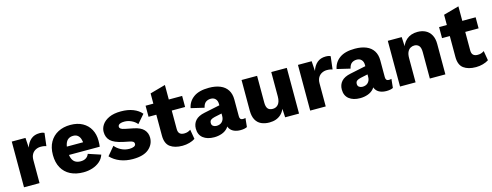

<svg xmlns="http://www.w3.org/2000/svg" viewBox="-23 -1339 5201 2029"><g transform="rotate(-15 2577.0 -324.5)"><path d="M61 0V-500H211L218 -392Q236 -448 273 -479Q310 -510 366 -510Q385 -510 398 -507Q411 -504 419 -499L402 -359Q394 -362 379 -365Q364 -368 341 -368Q312 -368 286.5 -355Q261 -342 246 -316.5Q231 -291 231 -252V0Z M711 10Q629 10 569 -20.5Q509 -51 476.5 -109.5Q444 -168 444 -250Q444 -333 477 -391Q510 -449 568.5 -479.5Q627 -510 703 -510Q781 -510 836 -479.5Q891 -449 920 -395.5Q949 -342 949 -273Q949 -254 948 -236.5Q947 -219 945 -207H554V-298H870L789 -267Q789 -307 779.5 -334.5Q770 -362 751 -376.5Q732 -391 703 -391Q672 -391 650 -376Q628 -361 617 -329Q606 -297 606 -247Q606 -198 618.5 -167.5Q631 -137 654.5 -123.5Q678 -110 711 -110Q747 -110 770 -125Q793 -140 803 -167L939 -122Q925 -79 890.5 -49.5Q856 -20 809.5 -5Q763 10 711 10Z M1251 10Q1176 10 1113.5 -14.5Q1051 -39 1008 -85L1087 -179Q1112 -147 1153.5 -125.5Q1195 -104 1244 -104Q1273 -104 1293 -113Q1313 -122 1313 -141Q1313 -155 1303 -163.5Q1293 -172 1264 -178L1196 -192Q1102 -212 1063.5 -249Q1025 -286 1025 -347Q1025 -388 1050 -425Q1075 -462 1126.5 -486Q1178 -510 1257 -510Q1333 -510 1390 -487.5Q1447 -465 1481 -424L1401 -332Q1377 -362 1339.5 -379Q1302 -396 1265 -396Q1241 -396 1225.5 -391.5Q1210 -387 1202 -379Q1194 -371 1194 -359Q1194 -345 1207 -335.5Q1220 -326 1251 -320L1341 -302Q1417 -287 1450.5 -250.5Q1484 -214 1484 -162Q1484 -89 1426 -39.5Q1368 10 1251 10Z M1779 -659V-178Q1779 -142 1796 -126.5Q1813 -111 1844 -111Q1867 -111 1884 -117Q1901 -123 1915 -133L1933 -28Q1908 -11 1870.5 -0.5Q1833 10 1794 10Q1709 10 1659.5 -26.5Q1610 -63 1610 -150V-612ZM1925 -500V-379H1525V-500Z M2279 -317Q2279 -352 2260 -372.5Q2241 -393 2209 -393Q2177 -393 2154 -376.5Q2131 -360 2122 -318L1978 -352Q1992 -424 2051.5 -467Q2111 -510 2219 -510Q2291 -510 2342.5 -488.5Q2394 -467 2421 -424.5Q2448 -382 2448 -320V-137Q2448 -98 2482 -98Q2490 -98 2497.5 -99Q2505 -100 2511 -102L2501 -5Q2487 2 2469 5.5Q2451 9 2428 9Q2390 9 2360 -3.5Q2330 -16 2313 -41.5Q2296 -67 2296 -106V-112L2315 -119Q2315 -76 2289.5 -47Q2264 -18 2224.5 -4Q2185 10 2141 10Q2065 10 2020 -25.5Q1975 -61 1975 -128Q1975 -181 2007 -217Q2039 -253 2108 -267L2295 -306L2294 -216L2200 -196Q2173 -190 2158 -179Q2143 -168 2143 -144Q2143 -122 2158.5 -111Q2174 -100 2195 -100Q2212 -100 2227 -105Q2242 -110 2253.5 -120.5Q2265 -131 2272 -147Q2279 -163 2279 -185Z M2745 10Q2695 10 2656.5 -7.5Q2618 -25 2596.5 -64Q2575 -103 2575 -166V-500H2745V-206Q2745 -163 2761.5 -141.5Q2778 -120 2816 -120Q2833 -120 2848.5 -126.5Q2864 -133 2875.5 -146.5Q2887 -160 2893.5 -181.5Q2900 -203 2900 -232V-500H3070V0H2918L2913 -94Q2898 -59 2873.5 -36Q2849 -13 2817 -1.5Q2785 10 2745 10Z M3192 0V-500H3342L3349 -392Q3367 -448 3404 -479Q3441 -510 3497 -510Q3516 -510 3529 -507Q3542 -504 3550 -499L3533 -359Q3525 -362 3510 -365Q3495 -368 3472 -368Q3443 -368 3417.5 -355Q3392 -342 3377 -316.5Q3362 -291 3362 -252V0Z M3876 -317Q3876 -352 3857 -372.5Q3838 -393 3806 -393Q3774 -393 3751 -376.5Q3728 -360 3719 -318L3575 -352Q3589 -424 3648.5 -467Q3708 -510 3816 -510Q3888 -510 3939.5 -488.5Q3991 -467 4018 -424.5Q4045 -382 4045 -320V-137Q4045 -98 4079 -98Q4087 -98 4094.5 -99Q4102 -100 4108 -102L4098 -5Q4084 2 4066 5.5Q4048 9 4025 9Q3987 9 3957 -3.5Q3927 -16 3910 -41.5Q3893 -67 3893 -106V-112L3912 -119Q3912 -76 3886.5 -47Q3861 -18 3821.5 -4Q3782 10 3738 10Q3662 10 3617 -25.5Q3572 -61 3572 -128Q3572 -181 3604 -217Q3636 -253 3705 -267L3892 -306L3891 -216L3797 -196Q3770 -190 3755 -179Q3740 -168 3740 -144Q3740 -122 3755.5 -111Q3771 -100 3792 -100Q3809 -100 3824 -105Q3839 -110 3850.5 -120.5Q3862 -131 3869 -147Q3876 -163 3876 -185Z M4175 0V-500H4327L4336 -328L4317 -347Q4332 -427 4380 -468.5Q4428 -510 4501 -510Q4552 -510 4590 -490Q4628 -470 4649.5 -430.5Q4671 -391 4671 -333V0H4501V-288Q4501 -339 4482 -359.5Q4463 -380 4432 -380Q4409 -380 4389 -368.5Q4369 -357 4357 -332Q4345 -307 4345 -265V0Z M4990 -659V-178Q4990 -142 5007 -126.5Q5024 -111 5055 -111Q5078 -111 5095 -117Q5112 -123 5126 -133L5144 -28Q5119 -11 5081.5 -0.5Q5044 10 5005 10Q4920 10 4870.5 -26.5Q4821 -63 4821 -150V-612ZM5136 -500V-379H4736V-500Z"/></g></svg>

Font: Kantumruy Pro
Style: Bold
Weight: 700
Version: Version 1.002